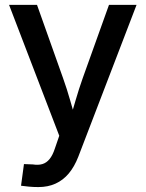

<svg xmlns="http://www.w3.org/2000/svg" viewBox="-20 -549 588 775"><path d="M64.9 200.7 76.7 113.3 112.8 114.7Q134.3 118.2 150.9 113.3Q167.5 108.4 179.9 93.3Q192.4 78.1 201.2 51.3L219.2 -1L16.6 -529.3H129.4L234.4 -233.9Q250.5 -189 263.2 -144Q275.9 -99.1 289.1 -54.2H258.8Q272 -99.1 285.2 -144.3Q298.3 -189.5 314 -233.9L419.9 -529.3H531.2L295.9 84Q280.3 124 257.6 151.1Q234.9 178.2 204.3 192.1Q173.8 206.1 134.8 206.1Q114.3 206.1 96.2 204.3Q78.1 202.6 64.9 200.7Z"/></svg>

Font: Inter 24pt Medium
Style: Regular
Weight: 500
Designer: Rasmus Andersson
Foundry: rsms
Version: Version 4.001;git-66647c0bb